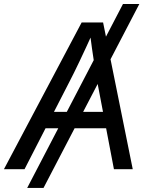

<svg xmlns="http://www.w3.org/2000/svg" viewBox="-41 -839 748 952"><path d="M649.9 -819.3 174.8 92.8H93.8L568.8 -819.3ZM-21.5 0 363.8 -727.5H470.2L617.2 0H523.9L441.4 -432.6Q435.1 -468.3 425.3 -530Q415.5 -591.8 403.8 -684.1H422.4Q382.3 -595.7 353 -534.2Q323.7 -472.7 302.7 -432.6L80.6 0ZM145.5 -203.1 158.7 -284.2H530.8L517.6 -203.1Z"/></svg>

Font: Inter 16pt
Style: Italic
Weight: 400
Italic angle: -9.3988°
Version: Version 4.001;git-66647c0bb